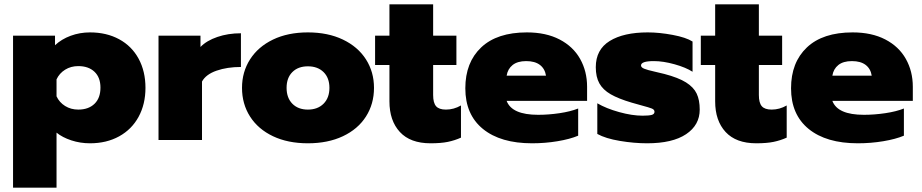

<svg xmlns="http://www.w3.org/2000/svg" viewBox="-20 -644 4238 883"><path d="M40 -480H233V-436Q263 -464 305 -479.5Q347 -495 394 -495Q470 -495 528 -463.5Q586 -432 617.5 -374Q649 -316 649 -240Q649 -165 617.5 -107Q586 -49 528 -17Q470 15 394 15Q349 15 308 1.5Q267 -12 240 -34V219H40ZM442 -241Q442 -288 414.5 -314Q387 -340 340 -340Q306 -340 279.5 -323.5Q253 -307 240 -279V-201Q253 -173 279.5 -156.5Q306 -140 340 -140Q387 -140 414.5 -166.5Q442 -193 442 -241Z M709 -480H902V-428Q930 -457 979.5 -474Q1029 -491 1088 -491V-336Q1025 -336 976 -319Q927 -302 909 -269V0H709Z M1093 -240Q1093 -313 1130 -371Q1167 -429 1235.5 -462Q1304 -495 1396 -495Q1488 -495 1557 -462Q1626 -429 1663 -371Q1700 -313 1700 -240Q1700 -166 1663 -108Q1626 -50 1557 -17.5Q1488 15 1396 15Q1304 15 1235.5 -17.5Q1167 -50 1130 -108Q1093 -166 1093 -240ZM1495 -240Q1495 -286 1468 -312.5Q1441 -339 1396 -339Q1351 -339 1324.5 -312.5Q1298 -286 1298 -240Q1298 -194 1324.5 -167Q1351 -140 1396 -140Q1441 -140 1468 -167Q1495 -194 1495 -240Z M1771 -178V-345H1705V-480H1771V-624H1972V-480H2079V-345H1972V-207Q1972 -171 1985.5 -155.5Q1999 -140 2031 -140Q2067 -140 2100 -159V-11Q2071 2 2039.5 8.5Q2008 15 1960 15Q1867 15 1819 -37Q1771 -89 1771 -178Z M2120 -238Q2120 -357 2193 -426Q2266 -495 2403 -495Q2491 -495 2553.5 -462.5Q2616 -430 2648 -373Q2680 -316 2680 -245V-180H2310Q2334 -116 2455 -116Q2503 -116 2553.5 -123.5Q2604 -131 2639 -145V-20Q2601 -4 2544 5.5Q2487 15 2427 15Q2282 15 2201 -51Q2120 -117 2120 -238ZM2491 -296Q2486 -328 2463 -345.5Q2440 -363 2400 -363Q2360 -363 2337.5 -345Q2315 -327 2310 -296Z M2727 -28V-169Q2768 -145 2827.5 -128.5Q2887 -112 2935 -112Q2964 -112 2977 -115.5Q2990 -119 2990 -130Q2990 -140 2977.5 -145Q2965 -150 2931 -159L2885 -172Q2824 -190 2788.5 -210.5Q2753 -231 2736.5 -260.5Q2720 -290 2720 -335Q2720 -416 2784 -455.5Q2848 -495 2959 -495Q3012 -495 3073.5 -483.5Q3135 -472 3165 -453V-314Q3134 -334 3082 -348.5Q3030 -363 2987 -363Q2928 -363 2928 -343Q2928 -334 2942.5 -328Q2957 -322 2993 -314L3035 -304Q3100 -287 3135 -265Q3170 -243 3184 -213.5Q3198 -184 3198 -140Q3198 -69 3135.5 -27Q3073 15 2956 15Q2896 15 2830.5 4Q2765 -7 2727 -28Z M3269 -178V-345H3203V-480H3269V-624H3470V-480H3577V-345H3470V-207Q3470 -171 3483.5 -155.5Q3497 -140 3529 -140Q3565 -140 3598 -159V-11Q3569 2 3537.5 8.5Q3506 15 3458 15Q3365 15 3317 -37Q3269 -89 3269 -178Z M3618 -238Q3618 -357 3691 -426Q3764 -495 3901 -495Q3989 -495 4051.5 -462.5Q4114 -430 4146 -373Q4178 -316 4178 -245V-180H3808Q3832 -116 3953 -116Q4001 -116 4051.5 -123.5Q4102 -131 4137 -145V-20Q4099 -4 4042 5.5Q3985 15 3925 15Q3780 15 3699 -51Q3618 -117 3618 -238ZM3989 -296Q3984 -328 3961 -345.5Q3938 -363 3898 -363Q3858 -363 3835.5 -345Q3813 -327 3808 -296Z"/></svg>

Font: Prompt ExtraBold
Style: Regular
Weight: 800
Designer: Katatrad Team
Foundry: CadsonDemak
Version: Version 1.000